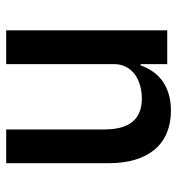

<svg xmlns="http://www.w3.org/2000/svg" viewBox="4 -564 572 620"><g transform="rotate(-90 290.0 -254.0)"><path d="M393 -86H389C380 -61 365 -36 342 -18C318 0 286 12 243 12C135 12 73 -60 73 -189V-520H182V-203C182 -122 215 -82 282 -82C310 -82 338 -89 359 -104C379 -119 393 -141 393 -172V-520H502V0H393Z"/></g></svg>

Font: Plexus Sans Medium
Style: Regular
Weight: 500
Version: Version 2.001;PS 002.001;hotconv 1.0.70;makeotf.lib2.5.58329